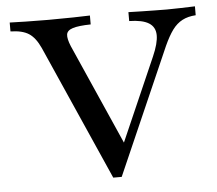

<svg xmlns="http://www.w3.org/2000/svg" viewBox="-46 -621 766 677"><g transform="rotate(-5 337.5 -282.5)"><path d="M328.2 5.6 116.9 -471.8Q100 -508.9 77 -523.8Q54 -538.7 12.1 -539.5V-571Q34.7 -570.2 69.4 -569.4Q104 -568.5 148.4 -568.5Q199.2 -568.5 237.1 -569.4Q275 -570.2 296 -571V-539.5Q253.2 -538.7 232.7 -532.3Q212.1 -525.8 210.1 -511.3Q208.1 -496.8 219.4 -469.4L383.1 -99.2L365.3 -88.7L504.8 -407.3Q525 -453.2 524.6 -481.9Q524.2 -510.5 501.6 -524.6Q479 -538.7 432.3 -539.5V-571Q455.6 -570.2 478.2 -569.8Q500.8 -569.4 523.4 -569Q546 -568.5 567.7 -568.5Q593.5 -568.5 616.5 -569.4Q639.5 -570.2 667.7 -571V-539.5Q640.3 -537.9 620.2 -527.4Q600 -516.9 584.7 -496Q569.4 -475 554 -441.1L358.1 5.6Z"/></g></svg>

Font: Playfair 12pt Medium
Style: Regular
Weight: 500
Designer: Claus Eggers Sørensen
Foundry: Claus Eggers Sørensen
Version: Version 2.000;gftools[0.9.28]